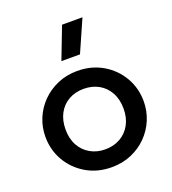

<svg xmlns="http://www.w3.org/2000/svg" viewBox="-140 -866 884 985"><g transform="rotate(-20 302.0 -373.0)"><path d="M302 15Q224.5 15 163.8 -20.8Q103 -56.5 68.5 -116.2Q34 -176 34 -247.5Q34 -300.5 53.8 -347.8Q73.5 -395 109.8 -431.5Q146 -468 195 -489Q244 -510 302.5 -510Q380 -510 440.8 -474.2Q501.5 -438.5 536 -378.8Q570.5 -319 570.5 -247.5Q570.5 -195 550.8 -147.5Q531 -100 495 -63.5Q459 -27 410 -6Q361 15 302 15ZM302 -82.5Q348 -82.5 383.8 -102.8Q419.5 -123 440 -160Q460.5 -197 460.5 -247.5Q460.5 -298 440 -335.2Q419.5 -372.5 383.8 -392.5Q348 -412.5 302 -412.5Q256 -412.5 220.2 -392.5Q184.5 -372.5 164.2 -335.2Q144 -298 144 -247.5Q144 -197 164.5 -160Q185 -123 220.8 -102.8Q256.5 -82.5 302 -82.5ZM244 -585 311 -759.5H422.5L345.5 -585Z"/></g></svg>

Font: Geologica Thin Roman
Style: Regular
Weight: 400
Version: Version 1.010;gftools[0.9.28]